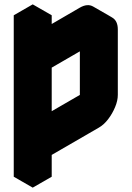

<svg xmlns="http://www.w3.org/2000/svg" viewBox="-20 -810 603 880"><path d="M217 -740V-500Q217 -527 229 -556.5Q241 -586 260.5 -611.5Q280 -637 303 -650L433 -725Q467 -745 493.5 -730Q520 -715 520 -675V-375Q520 -349 507.5 -319Q495 -289 475.5 -263.5Q456 -238 433 -225L217 -100V0L130 50V-690ZM433 -625 217 -500V-200L433 -325ZM433 -625V-325L346 -375V-675ZM433 -325 217 -200 130 -250 346 -375ZM494 -730Q467 -745 433 -725L303 -650Q280 -637 260.5 -611.5Q241 -586 229 -556.5Q217 -527 217 -500L130 -550Q130 -577 142 -606.5Q154 -636 174 -661.5Q194 -687 217 -700L346 -775Q381 -795 407 -780ZM217 -740 130 -690 43 -740 130 -790ZM130 -690V50L43 0V-740Z"/></svg>

Font: Nabla
Style: Regular
Weight: 400
Designer: Arthur Reinders Folmer
Foundry: Typearture
Version: Version 1.002